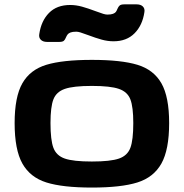

<svg xmlns="http://www.w3.org/2000/svg" viewBox="-20 -847 840 878"><path d="M46.9 -284.2Q46.9 -404.2 82.3 -466.2Q117.8 -528.2 192 -550.7Q266.2 -573.2 400.2 -573.2Q534.2 -573.2 608.4 -550.7Q682.6 -528.2 718.1 -466.2Q753.5 -404.2 753.5 -284.2Q753.5 -162.3 718.1 -99.2Q682.6 -36 608.2 -12.6Q533.8 10.7 400.2 10.7Q266.6 10.7 192.2 -12.6Q117.8 -36 82.3 -99.2Q46.9 -162.3 46.9 -284.2ZM400.2 -454.1Q315.4 -454.1 276.5 -440.5Q237.5 -427 224.2 -392.5Q210.9 -358.1 210.9 -284.2Q210.9 -206.6 224.2 -171.1Q237.5 -135.5 276.1 -122Q314.7 -108.4 400.2 -108.4Q485.6 -108.4 524.3 -122Q562.9 -135.5 576.2 -171.1Q589.5 -206.6 589.5 -284.2Q589.5 -358.1 576.2 -392.5Q562.9 -427 523.9 -440.5Q485 -454.1 400.2 -454.1ZM159.5 -690.6Q168.3 -751.5 204 -787.8Q239.7 -824.2 300.6 -824.2Q327.5 -824.2 355 -816.6Q382.4 -809 418.3 -795.5Q441.1 -787.2 452.1 -783.7Q463.2 -780.3 471 -780.3Q487.6 -780.3 496.9 -783.9Q506.2 -787.6 509.8 -792.5Q513.5 -797.4 516.9 -806.2Q521.3 -816.9 527.4 -822Q533.5 -827.1 549.6 -827.1H604.3Q623.4 -827.1 633.2 -817.4Q643 -807.6 640.4 -792Q631.6 -731.5 595.4 -694.9Q559.2 -658.2 499.3 -658.2Q472.4 -658.2 444.9 -665.8Q417.5 -673.4 381.6 -686.9Q358.8 -695.2 347.8 -698.7Q336.7 -702.1 328.9 -702.1Q311.8 -702.1 302.5 -698.5Q293.3 -694.8 289.4 -689.7Q285.4 -684.6 281.5 -675.8Q277.6 -665.5 271.8 -660.4Q265.9 -655.3 250.3 -655.3H195.6Q176.5 -655.3 166.7 -665.1Q156.9 -675 159.5 -690.6Z"/></svg>

Font: Gyrochrome
Style: Regular
Weight: 400
Designer: David Moles
Foundry: David Moles
Version: Version 1.005;Glyphs 3.2.3 (3260)